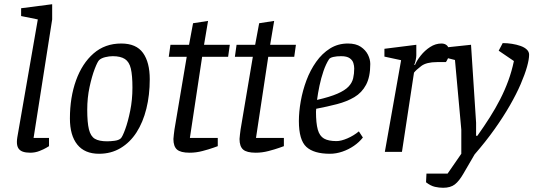

<svg xmlns="http://www.w3.org/2000/svg" viewBox="-20 -719 2525 909"><path d="M159 -627 80 -643V-680L227 -699V-627L139 -66H212V-27Q212 -27 199.5 -19.5Q187 -12 166.5 -4Q146 4 123 4Q102 4 88 -1Q74 -6 67 -17Q60 -28 60 -47Q60 -52 60.5 -57.5Q61 -63 62 -69Z M449 9Q381 9 346 -34.5Q311 -78 311 -158Q311 -258 340 -338.5Q369 -419 423 -466Q477 -513 554 -513Q625 -513 657 -468.5Q689 -424 689 -344Q689 -269 673 -204.5Q657 -140 626.5 -92.5Q596 -45 551 -18Q506 9 449 9ZM487 -50Q503 -50 522.5 -52.5Q542 -55 552 -64Q560 -72 573 -107.5Q586 -143 596.5 -195Q607 -247 607 -304Q607 -362 599.5 -394Q592 -426 571.5 -439.5Q551 -453 514 -453Q497 -453 478.5 -448.5Q460 -444 450 -435Q442 -428 428.5 -393Q415 -358 404 -307Q393 -256 393 -199Q393 -139 401 -106.5Q409 -74 429 -62Q449 -50 487 -50Z M864 -450H779L787 -507H875L894 -609L965 -620L946 -507H1068L1060 -450H937L879 -66H1011V-27Q1011 -27 990 -19.5Q969 -12 938.5 -4Q908 4 878 4Q835 4 818 -11Q801 -26 801 -61Q801 -68 803 -82Q805 -96 806 -106Z M1177 -450H1092L1100 -507H1188L1207 -609L1278 -620L1259 -507H1381L1373 -450H1250L1192 -66H1324V-27Q1324 -27 1303 -19.5Q1282 -12 1251.5 -4Q1221 4 1191 4Q1148 4 1131 -11Q1114 -26 1114 -61Q1114 -68 1116 -82Q1118 -96 1119 -106Z M1542 9Q1466 9 1430.5 -23.5Q1395 -56 1395 -146Q1395 -190 1404 -240.5Q1413 -291 1431 -339Q1449 -387 1477 -426.5Q1505 -466 1542.5 -489.5Q1580 -513 1627 -513Q1665 -513 1688 -497.5Q1711 -482 1722 -460Q1733 -438 1733 -416Q1733 -355 1713 -317.5Q1693 -280 1657.5 -259Q1622 -238 1575.5 -226Q1529 -214 1477 -204L1476 -190Q1476 -136 1484.5 -105.5Q1493 -75 1514 -63Q1535 -51 1573 -51Q1595 -51 1625 -64Q1655 -77 1679 -97L1698 -68Q1681 -46 1655.5 -28.5Q1630 -11 1600.5 -1Q1571 9 1542 9ZM1481 -246Q1542 -260 1577.5 -275.5Q1613 -291 1630 -309Q1647 -327 1652 -348.5Q1657 -370 1657 -395Q1657 -407 1653 -420.5Q1649 -434 1635.5 -443.5Q1622 -453 1595 -453Q1574 -453 1558.5 -449.5Q1543 -446 1538 -439Q1523 -416 1511.5 -382.5Q1500 -349 1492.5 -313Q1485 -277 1481 -246Z M1879 -434 1800 -451V-488L1951 -507V-457Q1951 -448 1948 -434Q1945 -420 1941 -412H1945Q1953 -432 1972 -456Q1991 -480 2016.5 -496.5Q2042 -513 2070 -513Q2086 -513 2096 -504Q2106 -495 2106 -471Q2106 -454 2100.5 -442Q2095 -430 2091 -425H2049Q1999 -425 1974.5 -406.5Q1950 -388 1940 -375L1883 0H1802Z M2078 170Q2059 170 2039 165.5Q2019 161 1997 144L1999 103H2099L2164 9V-105L2134 -435L2059 -454V-491L2210 -507L2234 -138V-76H2240Q2272 -121 2299 -163.5Q2326 -206 2348 -249Q2370 -292 2386.5 -337Q2403 -382 2413 -430L2341 -479L2360 -515Q2382 -515 2404 -511.5Q2426 -508 2444.5 -501.5Q2463 -495 2474 -484.5Q2485 -474 2485 -460Q2485 -438 2475 -402.5Q2465 -367 2445 -320.5Q2425 -274 2394 -220Q2363 -166 2321.5 -107.5Q2280 -49 2227 12L2174 103Q2154 138 2133.5 154Q2113 170 2078 170Z"/></svg>

Font: Faustina VF Beta
Style: Italic
Weight: 400
Italic angle: -8°
Designer: Alfonso Garcia
Foundry: Omnibus-Type
Version: Version 1.006